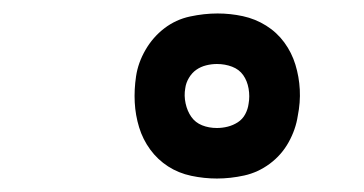

<svg xmlns="http://www.w3.org/2000/svg" viewBox="-20 -798 540 285"><path d="M302 -533Q283 -533 264 -537Q245 -541 229.5 -551Q214 -561 203 -576Q192 -591 186.5 -609Q181 -627 180 -646Q179 -665 182 -685Q185 -705 196 -724Q207 -743 224 -756Q241 -769 262 -773.5Q283 -778 303 -778Q322 -778 340.5 -774Q359 -770 375 -760Q391 -750 402 -735Q413 -720 418.5 -702Q424 -684 425 -665Q426 -646 422 -626Q419 -606 408.5 -587Q398 -568 380.5 -555Q363 -542 342.5 -537.5Q322 -533 302 -533ZM302 -608Q310 -608 318 -610Q326 -612 333 -616.5Q340 -621 344 -628.5Q348 -636 349 -644Q351 -655 349 -666.5Q347 -678 341 -686.5Q335 -695 324.5 -699Q314 -703 302 -703Q294 -703 286 -701Q278 -699 271.5 -694.5Q265 -690 260.5 -682.5Q256 -675 255 -667Q253 -656 255.5 -644.5Q258 -633 264 -624.5Q270 -616 280 -612Q290 -608 302 -608Z"/></svg>

Font: Iosevka Curly Semibold
Style: Italic
Weight: 600
Italic angle: -9°
Monospace: yes
Designer: Belleve Invis
Foundry: Belleve Invis
Version: Version 22.1.2; ttfautohint (v1.8.4)